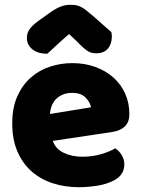

<svg xmlns="http://www.w3.org/2000/svg" viewBox="-20 -764 590 800"><path d="M309 16Q250 16 199.5 -0.5Q149 -17 111.5 -50Q74 -83 52.5 -133Q31 -183 31 -250Q31 -316 52.5 -363.5Q74 -411 109 -441.5Q144 -472 189 -486.5Q234 -501 281 -501Q334 -501 377.5 -485Q421 -469 452.5 -441Q484 -413 501.5 -374Q519 -335 519 -289Q519 -255 500 -237Q481 -219 447 -214L200 -177Q211 -144 245 -127.5Q279 -111 323 -111Q364 -111 400.5 -121.5Q437 -132 460 -146Q476 -136 487 -118Q498 -100 498 -80Q498 -35 456 -13Q424 4 384 10Q344 16 309 16ZM281 -377Q257 -377 239.5 -369Q222 -361 211 -348.5Q200 -336 194.5 -320.5Q189 -305 188 -289L359 -317Q356 -337 337 -357Q318 -377 281 -377ZM268 -622Q234 -593 215 -575Q196 -557 177 -540Q138 -540 115 -558.5Q92 -577 92 -606Q92 -626 103 -642Q114 -658 140 -677L189 -712Q213 -729 232.5 -736.5Q252 -744 272 -744Q285 -744 295.5 -742.5Q306 -741 317 -735.5Q328 -730 341 -719.5Q354 -709 374 -692L444 -630Q445 -625 445.5 -621Q446 -617 446 -612Q446 -581 429.5 -561.5Q413 -542 382 -542Q372 -542 364 -543.5Q356 -545 347.5 -550Q339 -555 328 -564.5Q317 -574 302 -590Z"/></svg>

Font: Baloo Bhaijaan
Style: Regular
Weight: 400
Designer: Devika Bhansali and Ek Type
Foundry: Ek Type
Version: Version 1.443;PS 1.000;hotconv 16.6.51;makeotf.lib2.5.65220;